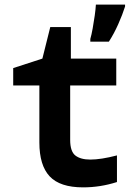

<svg xmlns="http://www.w3.org/2000/svg" viewBox="-20 -799 570 829"><path d="M370 -631Q375 -648 380 -675.5Q385 -703 389 -731.5Q393 -760 394 -779H520V-771Q509 -736 490.5 -694.5Q472 -653 450 -619H370ZM339 10Q239 10 194.5 -37.5Q150 -85 150 -184V-430H37V-505L163 -546L197 -682H286V-546H482V-430H283V-195Q283 -145 305.5 -127.5Q328 -110 370 -110Q416 -110 485 -128V-13Q413 10 339 10Z"/></svg>

Font: Noto Sans Mono Condensed
Style: Bold
Weight: 700
Width: 3
Designer: Monotype Design Team
Foundry: Monotype Imaging Inc.
Version: Version 2.014